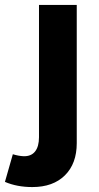

<svg xmlns="http://www.w3.org/2000/svg" viewBox="-82 -558 400 778"><path d="M13 75Q44 76 60 56Q76 36 76 -2V-538H229V22Q229 105 181 152.5Q133 200 49 200Q-13 200 -62 179L-30 67Q-7 74 13 75Z"/></svg>

Font: Montserrat arm2 SemiBold
Style: Regular
Weight: 600
Designer: Julieta Ulanovsky
Foundry: Julieta Ulanovsky
Version: Version 6.000